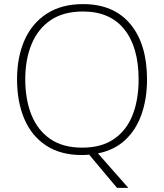

<svg xmlns="http://www.w3.org/2000/svg" viewBox="-20 -745 799 935"><path d="M696 -358Q696 -265 669.5 -189Q643 -113 590 -63.5Q537 -14 457 2L605 170H550L414 8Q405 9 396.5 9.5Q388 10 379 10Q274 10 203.5 -37Q133 -84 98 -167Q63 -250 63 -359Q63 -467 99.5 -549.5Q136 -632 208 -678.5Q280 -725 384 -725Q534 -725 615 -627.5Q696 -530 696 -358ZM103 -359Q103 -261 133 -186Q163 -111 224.5 -68.5Q286 -26 380 -26Q474 -26 535 -68Q596 -110 625.5 -184.5Q655 -259 655 -358Q655 -515 585.5 -602Q516 -689 384 -689Q289 -689 227 -647Q165 -605 134 -530.5Q103 -456 103 -359Z"/></svg>

Font: Noto Sans Arabic UI XLt
Style: Regular
Weight: 200
Designer: Monotype Design Team, Nadine Chahine and Nizar Qandah
Foundry: Monotype Imaging Inc.
Version: Version 2.010; ttfautohint (v1.8.4.7-5d5b)